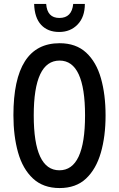

<svg xmlns="http://www.w3.org/2000/svg" viewBox="-20 -943 603 973"><path d="M515 -358Q515 -252 491 -169Q467 -86 416 -38Q365 10 282 10Q199 10 147 -38.5Q95 -87 71.5 -170.5Q48 -254 48 -359Q48 -724 282 -724Q365 -724 416.5 -676.5Q468 -629 491.5 -546.5Q515 -464 515 -358ZM151 -358Q151 -80 281 -80Q411 -80 411 -358Q411 -636 282 -636Q151 -636 151 -358ZM410 -923Q410 -857 373.5 -819Q337 -781 280 -781Q222 -781 188.5 -817Q155 -853 153 -923H214Q219 -852 281 -852Q344 -852 351 -923Z"/></svg>

Font: Noto Sans ExtraCondensed Medium
Style: Regular
Weight: 500
Width: 2
Designer: Monotype Design Team
Foundry: Monotype Imaging Inc.
Version: Version 2.013; ttfautohint (v1.8.4.7-5d5b)